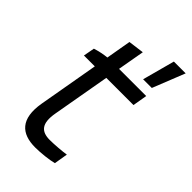

<svg xmlns="http://www.w3.org/2000/svg" viewBox="-220 -795 874 874"><g transform="rotate(45 216.5 -358.5)"><path d="M187 3C223 3 275 -3 301 -10L312 -76C289 -72 237 -68 210 -68C156 -68 129 -94 143 -172L192 -450H367L379 -520H204L227 -650L151 -640L130 -519C107 -517 80 -511 58 -504L48 -450H118L67 -159C47 -42 98 3 187 3ZM315 -564H371L433 -720H357Z"/></g></svg>

Font: Fixel Display 20240404
Style: Italic
Weight: 400
Italic angle: -10°
Designer: AlfaBravo + MacPaw
Foundry: Kyrylo Tkachov, Marchela Mozhyna, Serhii Makarenko, Maria Weinstein, Zakhar Kryvoshyya
Version: Version 1.211;Glyphs 3.2 (3225)